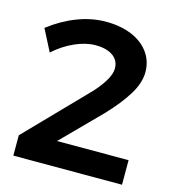

<svg xmlns="http://www.w3.org/2000/svg" viewBox="-106 -795 802 884"><g transform="rotate(15 295.0 -353.0)"><path d="M556 -117V0H38V-97L302 -369Q340 -407 363 -444Q386 -481 386 -508Q386 -546 356 -567.5Q326 -589 273 -589Q227 -589 175 -566Q123 -543 77 -502L24 -605Q86 -653 154.5 -679.5Q223 -706 292 -706Q361 -706 414 -684Q467 -662 496.5 -621.5Q526 -581 526 -528Q526 -477 491 -420Q456 -363 393 -297L215 -117Z"/></g></svg>

Font: Gontserrat Medium
Style: Regular
Weight: 500
Designer: Julieta Ulanovsky
Foundry: Julieta Ulanovsky
Version: Version 6.001